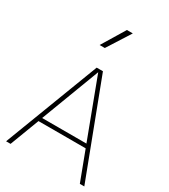

<svg xmlns="http://www.w3.org/2000/svg" viewBox="-223 -1039 1007 1144"><g transform="rotate(30 280.0 -467.0)"><path d="M117.7 -200.7H442.4L518.1 0H548.8L301.8 -649.9H258.8L10.7 0H41.5ZM127.4 -227.5 280.3 -630.9 432.1 -227.5ZM302.7 -934.1 206.5 -775.4H242.2L343.3 -934.1Z"/></g></svg>

Font: Estedad-FD-VF Thin
Style: Regular
Weight: 100
Designer: Amin Abedi
Version: Version 5.0